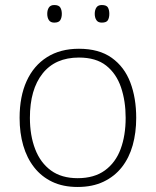

<svg xmlns="http://www.w3.org/2000/svg" viewBox="-20 -734 620 764"><path d="M522 -265Q522 -206 508 -156Q494 -106 465 -69Q436 -32 392 -11Q348 10 289 10Q231 10 188 -10.5Q145 -31 116 -68Q87 -105 72.5 -155Q58 -205 58 -265Q58 -350 86 -411.5Q114 -473 167 -506.5Q220 -540 294 -540Q374 -540 424.5 -504Q475 -468 498.5 -406Q522 -344 522 -265ZM99 -265Q99 -195 120 -140.5Q141 -86 183 -55.5Q225 -25 289 -25Q355 -25 397.5 -56Q440 -87 460 -141Q480 -195 480 -265Q480 -332 461.5 -386.5Q443 -441 402.5 -473Q362 -505 294 -505Q200 -505 149.5 -441.5Q99 -378 99 -265ZM168 -679Q168 -694 174.5 -704Q181 -714 196 -714Q214 -714 220 -704Q226 -694 226 -679Q226 -664 220 -654Q214 -644 196 -644Q181 -644 174.5 -654Q168 -664 168 -679ZM357 -679Q357 -694 363.5 -704Q370 -714 385 -714Q404 -714 409.5 -704Q415 -694 415 -679Q415 -664 409.5 -654Q404 -644 385 -644Q370 -644 363.5 -654Q357 -664 357 -679Z"/></svg>

Font: Noto Sans Hebrew Thin ExtraLight
Style: Regular
Weight: 250
Version: Version 3.001